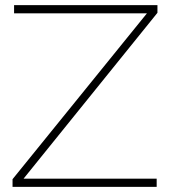

<svg xmlns="http://www.w3.org/2000/svg" viewBox="-20 -730 665 750"><path d="M29 -30 554 -678H35V-710H595V-680L72 -32H592V0H29Z"/></svg>

Font: Raleway-v4020 ExtraLight
Style: Regular
Weight: 275
Designer: Matt McInerney, Pablo Impallari, Rodrigo Fuenzalida
Foundry: Matt McInerney, Pablo Impallari, Rodrigo Fuenzalida
Version: Version 4.020;PS 004.020;hotconv 1.0.88;makeotf.lib2.5.64775